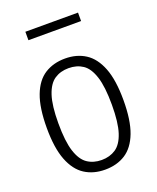

<svg xmlns="http://www.w3.org/2000/svg" viewBox="-138 -815 744 908"><g transform="rotate(-20 233.5 -361.0)"><path d="M233.5 9.5Q175 9.5 131.8 -18.2Q88.5 -46 64.5 -107.5Q40.5 -169 40.5 -270Q40.5 -371.5 64 -433Q87.5 -494.5 131 -522Q174.5 -549.5 233.5 -549.5Q292 -549.5 335.2 -521.8Q378.5 -494 402.5 -432.8Q426.5 -371.5 426.5 -270.5Q426.5 -169 403 -107.5Q379.5 -46 336.2 -18.2Q293 9.5 233.5 9.5ZM233.5 -39Q274.5 -39 304.8 -59.2Q335 -79.5 351.2 -129.2Q367.5 -179 367.5 -268.5Q367.5 -359.5 351 -410.2Q334.5 -461 304.5 -481Q274.5 -501 233.5 -501Q192.5 -501 162.5 -481Q132.5 -461 116 -411.2Q99.5 -361.5 99.5 -272Q99.5 -181 115.8 -130.5Q132 -80 162.2 -59.5Q192.5 -39 233.5 -39ZM101 -690V-732.5H366V-690Z"/></g></svg>

Font: Encode Sans Cnd Lt
Style: Regular
Weight: 300
Width: 3
Designer: Multiple Designers
Foundry: Impallari Type
Version: Version 3.002; ttfautohint (v1.8.3) -l 8 -r 50 -G 200 -x 14 